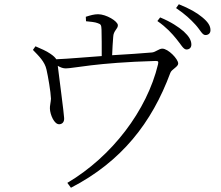

<svg xmlns="http://www.w3.org/2000/svg" viewBox="-20 -820 1040 904"><path d="M385 -720C405 -718 428 -716 440 -711C456 -706 457 -701 458 -680C459 -656 459 -593 459 -556C386 -551 300 -543 245 -541C240 -549 232 -557 217 -567C197 -581 174 -590 147 -602L135 -585C162 -557 191 -530 199 -492C206 -462 219 -387 220 -355C219 -338 214 -320 215 -308C216 -281 235 -233 260 -235C273 -236 283 -245 282 -264C282 -279 257 -468 252 -510C266 -502 277 -498 290 -498C326 -498 431 -525 712 -533C725 -533 727 -531 724 -517C672 -300 507 -83 297 41L314 64C552 -59 695 -242 782 -477C788 -494 819 -505 819 -521C819 -542 772 -591 744 -591C729 -591 713 -575 696 -573C654 -569 575 -564 508 -560C509 -588 511 -624 513 -646C514 -676 535 -683 535 -701C535 -720 480 -753 442 -753C423 -753 406 -748 384 -741ZM721 -721C764 -691 790 -662 811 -636C832 -611 843 -587 858 -587C871 -587 881 -595 881 -610C881 -630 870 -649 845 -672C821 -693 785 -717 734 -738ZM809 -782C853 -752 877 -729 900 -704C923 -679 932 -655 947 -655C961 -655 971 -663 971 -678C971 -698 960 -716 932 -739C907 -760 872 -780 822 -800Z"/></svg>

Font: Noto Serif CJK JP Light
Style: Regular
Weight: 300
Designer: Ryoko NISHIZUKA 西塚涼子 (kana & ideographs); Frank Grießhammer (Latin, Greek & Cyrillic); Wenlong ZHANG 张文龙 (bopomofo); San
Foundry: Adobe Systems Incorporated
Version: Version 1.001;PS 1.001;hotconv 16.6.54;makeotf.lib2.5.65590